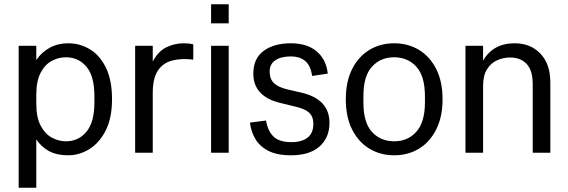

<svg xmlns="http://www.w3.org/2000/svg" viewBox="-20 -720 2678 905"><path d="M68 165V-504H151V-437Q176 -474 214.5 -495Q253 -516 301 -516Q357 -516 404 -487.5Q451 -459 479.5 -400.5Q508 -342 508 -253Q508 -163 478 -104.5Q448 -46 401 -17Q354 12 301 12Q248 12 211.5 -7.5Q175 -27 151 -63V165ZM151 -232Q151 -167 171.5 -128Q192 -89 224 -71.5Q256 -54 291 -54Q350 -54 387.5 -99Q425 -144 425 -238V-266Q425 -361 387.5 -405.5Q350 -450 290 -450Q255 -450 223 -432.5Q191 -415 171 -376Q151 -337 151 -272Z M617 0V-504H700V-430Q726 -479 765 -497.5Q804 -516 846 -516Q855 -516 867 -515Q879 -514 891 -511V-439Q834 -446 791 -434.5Q748 -423 724 -387Q700 -351 700 -282V0Z M975 -610V-700H1058V-610ZM975 0V-504H1058V0Z M1352 12Q1285 12 1244 -9.5Q1203 -31 1183 -66Q1163 -101 1158 -142L1234 -152Q1242 -103 1269 -76.5Q1296 -50 1354 -50Q1403 -50 1430 -71.5Q1457 -93 1457 -136Q1457 -170 1437.5 -188.5Q1418 -207 1374 -217L1300 -235Q1174 -266 1174 -373Q1174 -444 1222.5 -480Q1271 -516 1351 -516Q1428 -516 1473 -477.5Q1518 -439 1525 -373L1451 -362Q1440 -454 1350 -454Q1305 -454 1278 -436Q1251 -418 1251 -383Q1251 -348 1271 -328.5Q1291 -309 1333 -299L1402 -283Q1533 -252 1533 -141Q1533 -71 1486 -29.5Q1439 12 1352 12Z M1838 12Q1773 12 1721.5 -19Q1670 -50 1640 -109Q1610 -168 1610 -252Q1610 -336 1640 -395Q1670 -454 1721.5 -485Q1773 -516 1838 -516Q1903 -516 1954.5 -485Q2006 -454 2036 -395Q2066 -336 2066 -252Q2066 -169 2036 -109.5Q2006 -50 1954.5 -19Q1903 12 1838 12ZM1838 -54Q1902 -54 1942.5 -99Q1983 -144 1983 -238V-266Q1983 -361 1942.5 -405.5Q1902 -450 1838 -450Q1774 -450 1733.5 -406Q1693 -362 1693 -268V-236Q1693 -142 1733.5 -98Q1774 -54 1838 -54Z M2174 0V-504H2257V-434Q2304 -516 2406 -516Q2481 -516 2527.5 -467Q2574 -418 2574 -332V0H2491V-323Q2491 -388 2462.5 -418.5Q2434 -449 2384 -449Q2353 -449 2323.5 -436Q2294 -423 2275.5 -393.5Q2257 -364 2257 -314V0Z"/></svg>

Font: Special Gothic
Style: Regular
Weight: 400
Designer: Alistair McCready
Foundry: Monolith
Version: Version 1.010; ttfautohint (v1.8.4.7-5d5b)